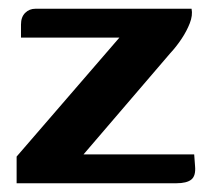

<svg xmlns="http://www.w3.org/2000/svg" viewBox="-20 -419 482 439"><path d="M171 -66H424L426 -39Q428 -17 417.5 -8.5Q407 0 383 0H18V-61L253 -333H28V-363Q28 -380 37.5 -389.5Q47 -399 61 -399H418Q421 -384 414 -366Q407 -348 395 -330Q383 -312 369 -297Z"/></svg>

Font: Genos Thin SemiBold
Style: Regular
Weight: 600
Version: Version 1.010